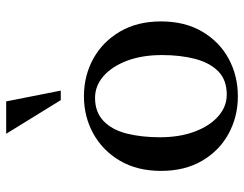

<svg xmlns="http://www.w3.org/2000/svg" viewBox="-102 -658 770 605"><g transform="rotate(-90 282.5 -355.0)"><path d="M282 -475Q347 -475 400.5 -445.5Q454 -416 486 -361.5Q518 -307 518 -232Q518 -157 486 -102.5Q454 -48 400.5 -19Q347 10 282 10Q218 10 164.5 -19Q111 -48 79 -102.5Q47 -157 47 -232Q47 -307 79 -361.5Q111 -416 164.5 -445.5Q218 -475 282 -475ZM287 -25Q334 -25 361 -52Q388 -79 400 -125Q412 -171 412 -229Q412 -292 394 -339.5Q376 -387 345.5 -413.5Q315 -440 277 -440Q232 -440 204 -413Q176 -386 164.5 -339.5Q153 -293 153 -236Q153 -173 171 -125.5Q189 -78 219.5 -51.5Q250 -25 287 -25ZM270 -548 164 -720H266L300 -548Z"/></g></svg>

Font: Brygada 1918 Medium
Style: Regular
Weight: 500
Designer: Mateusz Machalski | Borys Kosmynka | Przemek Hoffer
Foundry: NIEPODLEGLA 2018
Version: Version 3.006